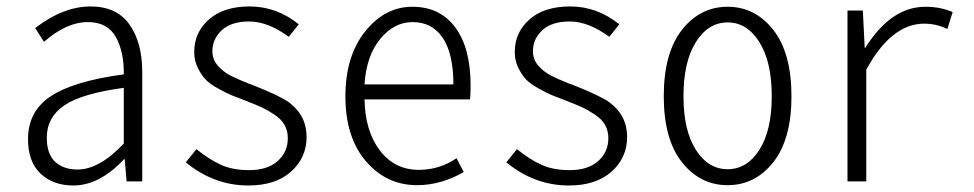

<svg xmlns="http://www.w3.org/2000/svg" viewBox="-20 -566 3040 599"><path d="M209 12.7Q145.5 12.7 106.4 -24.4Q67.4 -61.5 67.4 -131.8Q67.4 -219.7 139.6 -266.6Q211.9 -313.5 366.2 -334Q367.2 -404.3 341.3 -450.7Q315.4 -497.1 253.9 -497.1Q187.5 -497.1 117.2 -435.5L89.8 -478.5Q177.7 -545.9 262.7 -545.9Q343.8 -545.9 383.8 -489.7Q423.8 -433.6 423.8 -340.8V0H375L369.1 -69.3H367.2Q290 12.7 209 12.7ZM221.7 -37.1Q290 -37.1 366.2 -118.2V-292Q235.4 -274.4 180.7 -237.3Q126 -200.2 126 -136.7Q126 -85 152.3 -61Q178.7 -37.1 221.7 -37.1Z M754.9 12.7Q647.5 12.7 559.6 -59.6L592.8 -100.6Q632.8 -68.4 669.4 -51.8Q706.1 -35.2 756.8 -35.2Q814.5 -35.2 846.2 -63.5Q877.9 -91.8 877.9 -134.8Q877.9 -158.2 867.7 -176.3Q857.4 -194.3 835.9 -208.5Q814.5 -222.7 797.9 -230.5Q781.2 -238.3 751 -250Q719.7 -261.7 703.1 -268.6Q686.5 -275.4 660.2 -290Q633.8 -304.7 620.6 -318.8Q607.4 -333 596.7 -355Q585.9 -377 585.9 -403.3Q585.9 -464.8 631.8 -505.4Q677.7 -545.9 758.8 -545.9Q842.8 -545.9 912.1 -490.2L880.9 -451.2Q815.4 -499 757.8 -499Q701.2 -499 671.9 -471.7Q642.6 -444.3 642.6 -406.2Q642.6 -379.9 660.2 -360.4Q677.7 -340.8 700.2 -329.6Q722.7 -318.4 756.8 -304.7Q762.7 -302.7 765.6 -301.8Q852.5 -267.6 880.9 -247.1Q936.5 -206.1 936.5 -138.7Q936.5 -74.2 888.2 -30.8Q839.8 12.7 754.9 12.7Z M1281.2 11.7Q1185.5 11.7 1121.6 -63Q1057.6 -137.7 1057.6 -265.6Q1057.6 -390.6 1119.1 -467.8Q1180.7 -544.9 1266.6 -544.9Q1352.5 -544.9 1400.4 -480.5Q1448.2 -416 1448.2 -298.8Q1448.2 -269.5 1446.3 -255.9H1117.2Q1119.1 -157.2 1165 -96.7Q1210.9 -36.1 1287.1 -36.1Q1350.6 -36.1 1404.3 -72.3L1426.8 -29.3Q1355.5 11.7 1281.2 11.7ZM1117.2 -302.7H1394.5Q1394.5 -398.4 1361.3 -447.8Q1328.1 -497.1 1267.6 -497.1Q1209 -497.1 1166 -444.3Q1123 -391.6 1117.2 -302.7Z M1754.9 12.7Q1647.5 12.7 1559.6 -59.6L1592.8 -100.6Q1632.8 -68.4 1669.4 -51.8Q1706.1 -35.2 1756.8 -35.2Q1814.5 -35.2 1846.2 -63.5Q1877.9 -91.8 1877.9 -134.8Q1877.9 -158.2 1867.7 -176.3Q1857.4 -194.3 1835.9 -208.5Q1814.5 -222.7 1797.9 -230.5Q1781.2 -238.3 1751 -250Q1719.7 -261.7 1703.1 -268.6Q1686.5 -275.4 1660.2 -290Q1633.8 -304.7 1620.6 -318.8Q1607.4 -333 1596.7 -355Q1585.9 -377 1585.9 -403.3Q1585.9 -464.8 1631.8 -505.4Q1677.7 -545.9 1758.8 -545.9Q1842.8 -545.9 1912.1 -490.2L1880.9 -451.2Q1815.4 -499 1757.8 -499Q1701.2 -499 1671.9 -471.7Q1642.6 -444.3 1642.6 -406.2Q1642.6 -379.9 1660.2 -360.4Q1677.7 -340.8 1700.2 -329.6Q1722.7 -318.4 1756.8 -304.7Q1762.7 -302.7 1765.6 -301.8Q1852.5 -267.6 1880.9 -247.1Q1936.5 -206.1 1936.5 -138.7Q1936.5 -74.2 1888.2 -30.8Q1839.8 12.7 1754.9 12.7Z M2050.8 -265.6Q2050.8 -400.4 2107.4 -472.7Q2164.1 -544.9 2250 -544.9Q2335.9 -544.9 2392.6 -472.7Q2449.2 -400.4 2449.2 -265.6Q2449.2 -131.8 2392.6 -60.1Q2335.9 11.7 2250 11.7Q2164.1 11.7 2107.4 -60.1Q2050.8 -131.8 2050.8 -265.6ZM2387.7 -265.6Q2387.7 -373 2349.1 -434.6Q2310.5 -496.1 2250 -496.1Q2189.5 -496.1 2150.9 -434.6Q2112.3 -373 2112.3 -265.6Q2112.3 -159.2 2150.9 -98.6Q2189.5 -38.1 2250 -38.1Q2310.5 -38.1 2349.1 -98.6Q2387.7 -159.2 2387.7 -265.6Z M2624 0V-533.2H2671.9L2677.7 -417H2679.7Q2759.8 -544.9 2867.2 -544.9Q2914.1 -544.9 2952.1 -528.3L2935.5 -475.6Q2901.4 -492.2 2863.3 -492.2Q2760.7 -492.2 2682.6 -348.6V0Z"/></svg>

Font: GenEi Gothic M Light
Style: Regular
Weight: 300
Designer: o_tamon (Modified); [Source Han Sans]
Ryoko NISHIZUKA  (kana & ideographs); Paul D. Hunt (Latin, Greek & Cyrillic); Wenl
Version: Version 1.1a;Original Version 1.004